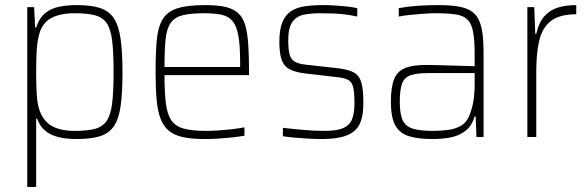

<svg xmlns="http://www.w3.org/2000/svg" viewBox="-20 -538 2308 754"><path d="M87 196V-510H114L118 -430H122Q134 -467 157 -486Q180 -505 212 -511.5Q244 -518 282 -518Q338 -518 373 -506.5Q408 -495 427 -466.5Q446 -438 453.5 -386.5Q461 -335 461 -255Q461 -175 454 -123.5Q447 -72 428 -43.5Q409 -15 374 -3.5Q339 8 282 8Q239 8 208 0Q177 -8 156.5 -25.5Q136 -43 126 -72H122V196ZM273 -24Q323 -24 353 -32Q383 -40 399 -63.5Q415 -87 420.5 -133Q426 -179 426 -255Q426 -332 420.5 -378Q415 -424 399 -447Q383 -470 353 -478Q323 -486 273 -486Q216 -486 181 -467Q146 -448 134 -404Q126 -374 124 -339Q122 -304 122 -255Q122 -207 124 -172Q126 -137 132 -115Q146 -66 180.5 -45Q215 -24 273 -24Z M784 8Q733 8 698.5 0.5Q664 -7 643 -24.5Q622 -42 610.5 -72Q599 -102 595 -147Q591 -192 591 -254Q591 -329 595.5 -379.5Q600 -430 618 -461Q636 -492 675.5 -505Q715 -518 786 -518Q835 -518 866.5 -510.5Q898 -503 916.5 -485.5Q935 -468 943.5 -437.5Q952 -407 955 -362Q958 -317 958 -256V-243H626Q626 -178 631 -135Q636 -92 651.5 -67.5Q667 -43 700 -33.5Q733 -24 789 -24Q813 -24 840.5 -26Q868 -28 894 -31Q920 -34 940 -38V-5Q923 -2 897 1Q871 4 841.5 6Q812 8 784 8ZM923 -256V-296Q923 -360 916 -398Q909 -436 893.5 -455Q878 -474 850.5 -480Q823 -486 783 -486Q730 -486 698.5 -478.5Q667 -471 651 -449Q635 -427 630.5 -385.5Q626 -344 626 -275H942Z M1242 8Q1219 8 1191 6.5Q1163 5 1137 2.5Q1111 0 1091 -3V-36Q1117 -33 1137.5 -31Q1158 -29 1176.5 -27.5Q1195 -26 1214 -25Q1233 -24 1255 -24Q1304 -24 1329 -35.5Q1354 -47 1363 -71Q1372 -95 1372 -133Q1372 -175 1367 -195.5Q1362 -216 1347.5 -224Q1333 -232 1304 -235L1175 -250Q1137 -255 1115.5 -267Q1094 -279 1085.5 -305Q1077 -331 1077 -373Q1077 -422 1089 -451Q1101 -480 1123.5 -494.5Q1146 -509 1178 -513.5Q1210 -518 1250 -518Q1272 -518 1295.5 -516.5Q1319 -515 1342 -512.5Q1365 -510 1383 -506V-473Q1360 -478 1337.5 -481Q1315 -484 1290.5 -485Q1266 -486 1236 -486Q1200 -486 1172 -480Q1144 -474 1128 -451.5Q1112 -429 1112 -380Q1112 -343 1117.5 -323.5Q1123 -304 1138 -295.5Q1153 -287 1181 -284L1307 -270Q1350 -265 1371 -252.5Q1392 -240 1399.5 -212.5Q1407 -185 1407 -133Q1407 -92 1398 -64.5Q1389 -37 1369 -21.5Q1349 -6 1318 1Q1287 8 1242 8Z M1679 8Q1623 8 1586.5 -3Q1550 -14 1532.5 -45.5Q1515 -77 1515 -138Q1515 -194 1527 -225.5Q1539 -257 1569 -270Q1599 -283 1653 -283Q1666 -283 1688 -282.5Q1710 -282 1738 -281Q1766 -280 1793.5 -279.5Q1821 -279 1844 -278V-324Q1844 -380 1838 -412.5Q1832 -445 1816 -461Q1800 -477 1769.5 -481.5Q1739 -486 1690 -486Q1670 -486 1643 -484Q1616 -482 1590.5 -479.5Q1565 -477 1546 -473V-506Q1577 -512 1617 -515Q1657 -518 1702 -518Q1746 -518 1777 -513Q1808 -508 1828 -496Q1848 -484 1859 -462.5Q1870 -441 1874.5 -408.5Q1879 -376 1879 -330V0H1851L1848 -81H1844Q1833 -43 1807 -23.5Q1781 -4 1748 2Q1715 8 1679 8ZM1679 -24Q1713 -24 1741.5 -28Q1770 -32 1791.5 -45Q1813 -58 1823 -84Q1835 -114 1839.5 -143Q1844 -172 1844 -210V-251H1662Q1618 -251 1593.5 -243Q1569 -235 1559.5 -211Q1550 -187 1550 -138Q1550 -92 1560.5 -67.5Q1571 -43 1599 -33.5Q1627 -24 1679 -24Z M2051 0V-510H2078L2082 -405H2086Q2096 -450 2118 -474.5Q2140 -499 2171.5 -508.5Q2203 -518 2243 -518V-482Q2178 -482 2144 -456Q2110 -430 2098 -380Q2086 -330 2086 -259V0Z"/></svg>

Font: Saira Thin SemiCondensed
Style: Regular
Weight: 100
Width: 4
Version: Version 1.101